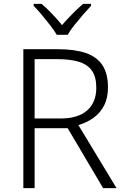

<svg xmlns="http://www.w3.org/2000/svg" viewBox="-20 -967 640 987"><path d="M278 -714Q364 -714 421 -694.5Q478 -675 506.5 -632Q535 -589 535 -518Q535 -463 515 -424.5Q495 -386 461 -361.5Q427 -337 383 -324L579 0H510L328 -308H158V0H100V-714ZM273 -663H158V-358H293Q380 -358 427.5 -399Q475 -440 475 -516Q475 -571 453 -603Q431 -635 386.5 -649Q342 -663 273 -663ZM272 -788Q259 -810 238 -837Q217 -864 194.5 -891Q172 -918 153 -937V-947H194Q221 -924 248.5 -895Q276 -866 299 -838Q323 -866 351.5 -895Q380 -924 407 -947H448V-937Q430 -918 406.5 -891Q383 -864 361.5 -837Q340 -810 328 -788Z"/></svg>

Font: Noto Sans Georgian Light
Style: Regular
Weight: 300
Version: Version 2.002